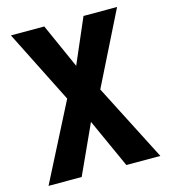

<svg xmlns="http://www.w3.org/2000/svg" viewBox="-107 -799 778 884"><g transform="rotate(-15 281.5 -357.0)"><path d="M15 0H173L280 -234L386 0H548L360 -367L533 -714H373L281 -501L186 -714H27L202 -366Z"/></g></svg>

Font: Noto Sans Mono SemiCondensed ExtraBold
Style: Regular
Weight: 800
Width: 4
Designer: Monotype Design Team
Foundry: Monotype Imaging Inc.
Version: Version 2.014